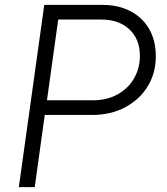

<svg xmlns="http://www.w3.org/2000/svg" viewBox="-20 -765 682 785"><path d="M57 0 161 -745H399Q464 -745 513 -719.5Q562 -694 589.5 -647Q617 -600 617 -535Q617 -467 584.5 -413Q552 -359 493 -327Q434 -295 356 -295H163L122 0ZM172 -355H360Q417 -355 460.5 -379Q504 -403 528 -444.5Q552 -486 552 -536Q552 -605 509 -645Q466 -685 395 -685H218Z"/></svg>

Font: Plus Jakarta Sans Light
Style: Italic
Weight: 300
Italic angle: -8°
Designer: Gumpita Rahayu
Foundry: Tokotype
Version: Version 2.071; ttfautohint (v1.8.4.7-5d5b);gftools[0.9.29]